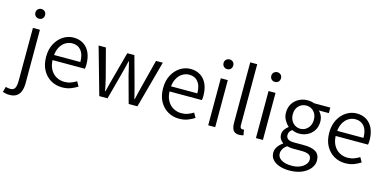

<svg xmlns="http://www.w3.org/2000/svg" viewBox="-119 -1200 3856 1912"><g transform="rotate(15 1808.5 -244.0)"><path d="M33 220Q12 220 -5.5 216Q-23 212 -36 208L-21 152Q-12 155 0.5 157.5Q13 160 26 160Q63 160 75 133.5Q87 107 87 63L88 -485H160V64Q160 113 147 148Q134 183 106 201.5Q78 220 33 220ZM33 220Q12 220 -5.5 216Q-23 212 -36 208L-21 152Q-12 155 0.5 157.5Q13 160 26 160Q63 160 75 133.5Q87 107 87 63L88 -485H160V64Q160 113 147 148Q134 183 106 201.5Q78 220 33 220ZM122 -589Q101 -589 86.5 -603Q72 -617 72 -640Q72 -661 86.5 -675Q101 -689 122 -689Q144 -689 158 -675Q172 -661 172 -640Q172 -617 158 -603Q144 -589 122 -589Z M519 12Q455 12 403 -18.5Q351 -49 320 -105.5Q289 -162 289 -242Q289 -320 320 -377.5Q351 -435 400.5 -466Q450 -497 506 -497Q566 -497 609 -469Q652 -441 674.5 -390.5Q697 -340 697 -270Q697 -259 696 -247Q695 -235 693 -226H346L345 -279H632Q632 -357 599 -397.5Q566 -438 507 -438Q471 -438 437 -417.5Q403 -397 381 -353.5Q359 -310 359 -242Q359 -177 382 -134Q405 -91 443.5 -69Q482 -47 528 -47Q564 -47 594 -58Q624 -69 651 -86L678 -38Q647 -18 608.5 -3Q570 12 519 12Z M902 0 765 -485H840L916 -196Q924 -162 931.5 -129Q939 -96 945 -62H949Q957 -96 965.5 -129Q974 -162 983 -196L1061 -485H1134L1213 -196Q1222 -162 1230.5 -129Q1239 -96 1247 -62H1251Q1259 -96 1266.5 -129Q1274 -162 1283 -196L1357 -485H1427L1295 0H1205L1131 -271Q1123 -306 1115 -340Q1107 -374 1098 -410H1094Q1085 -374 1077 -339Q1069 -304 1059 -269L987 0Z M1725 12Q1661 12 1609 -18.5Q1557 -49 1526 -105.5Q1495 -162 1495 -242Q1495 -320 1526 -377.5Q1557 -435 1606.5 -466Q1656 -497 1712 -497Q1772 -497 1815 -469Q1858 -441 1880.5 -390.5Q1903 -340 1903 -270Q1903 -259 1902 -247Q1901 -235 1899 -226H1552L1551 -279H1838Q1838 -357 1805 -397.5Q1772 -438 1713 -438Q1677 -438 1643 -417.5Q1609 -397 1587 -353.5Q1565 -310 1565 -242Q1565 -177 1588 -134Q1611 -91 1649.5 -69Q1688 -47 1734 -47Q1770 -47 1800 -58Q1830 -69 1857 -86L1884 -38Q1853 -18 1814.5 -3Q1776 12 1725 12Z M2025 0V-485H2097V0ZM2062 -589Q2041 -589 2026.5 -603Q2012 -617 2012 -640Q2012 -661 2026.5 -675Q2041 -689 2062 -689Q2084 -689 2098 -675Q2112 -661 2112 -640Q2112 -617 2098 -603Q2084 -589 2062 -589Z M2346 12Q2318 12 2300.5 0.5Q2283 -11 2275 -33.5Q2267 -56 2267 -89V-714H2339V-83Q2339 -65 2346 -57Q2353 -49 2362 -49Q2365 -49 2369 -49.5Q2373 -50 2380 -51L2390 5Q2382 8 2371.5 10Q2361 12 2346 12Z M2517 0V-485H2589V0ZM2554 -589Q2533 -589 2518.5 -603Q2504 -617 2504 -640Q2504 -661 2518.5 -675Q2533 -689 2554 -689Q2576 -689 2590 -675Q2604 -661 2604 -640Q2604 -617 2590 -603Q2576 -589 2554 -589Z M2921 226Q2861 226 2816 210Q2771 194 2746 165Q2721 136 2721 95Q2721 63 2740 34Q2759 5 2792 -17V-21Q2774 -33 2761.5 -52.5Q2749 -72 2749 -100Q2749 -131 2766.5 -154Q2784 -177 2802 -190V-194Q2779 -213 2759.5 -247Q2740 -281 2740 -324Q2740 -377 2764.5 -415.5Q2789 -454 2829.5 -475.5Q2870 -497 2919 -497Q2939 -497 2956.5 -493.5Q2974 -490 2986 -485H3154V-428H3051Q3070 -410 3082 -383Q3094 -356 3094 -323Q3094 -271 3070.5 -233.5Q3047 -196 3007.5 -175Q2968 -154 2919 -154Q2900 -154 2881 -158.5Q2862 -163 2845 -171Q2831 -160 2821.5 -146Q2812 -132 2812 -111Q2812 -87 2830.5 -71.5Q2849 -56 2898 -56H2995Q3079 -56 3120.5 -28.5Q3162 -1 3162 59Q3162 103 3132.5 141Q3103 179 3049 202.5Q2995 226 2921 226ZM2931 174Q2979 174 3014.5 159Q3050 144 3070 120Q3090 96 3090 69Q3090 34 3064.5 20Q3039 6 2989 6H2900Q2889 6 2872 4Q2855 2 2838 -2Q2810 18 2797.5 40.5Q2785 63 2785 85Q2785 126 2824 150Q2863 174 2931 174ZM2919 -204Q2948 -204 2972.5 -219Q2997 -234 3012 -261Q3027 -288 3027 -324Q3027 -361 3012.5 -387.5Q2998 -414 2973.5 -428.5Q2949 -443 2919 -443Q2874 -443 2842 -411.5Q2810 -380 2810 -324Q2810 -288 2825 -261Q2840 -234 2864.5 -219Q2889 -204 2919 -204Z M3438 12Q3374 12 3322 -18.5Q3270 -49 3239 -105.5Q3208 -162 3208 -242Q3208 -320 3239 -377.5Q3270 -435 3319.5 -466Q3369 -497 3425 -497Q3485 -497 3528 -469Q3571 -441 3593.5 -390.5Q3616 -340 3616 -270Q3616 -259 3615 -247Q3614 -235 3612 -226H3265L3264 -279H3551Q3551 -357 3518 -397.5Q3485 -438 3426 -438Q3390 -438 3356 -417.5Q3322 -397 3300 -353.5Q3278 -310 3278 -242Q3278 -177 3301 -134Q3324 -91 3362.5 -69Q3401 -47 3447 -47Q3483 -47 3513 -58Q3543 -69 3570 -86L3597 -38Q3566 -18 3527.5 -3Q3489 12 3438 12Z"/></g></svg>

Font: Assistant ExtraLight
Style: Regular
Weight: 400
Version: Version 3.000